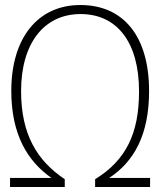

<svg xmlns="http://www.w3.org/2000/svg" viewBox="-20 -745 638 765"><path d="M20 0H238V-31C129 -104 64 -208 64 -382C64 -573 156 -689 301 -689C446 -689 534 -577 534 -381C534 -212 481 -106 359 -31V0H578V-36H415C514 -101 574 -208 574 -382C574 -602 471 -725 300 -725C131 -725 25 -594 25 -383C25 -210 89 -103 185 -36H20Z"/></svg>

Font: Noto Sans SemiCondensed ExtraLight
Style: Regular
Weight: 200
Width: 4
Designer: Monotype Design Team
Foundry: Monotype Imaging Inc.
Version: Version 2.013